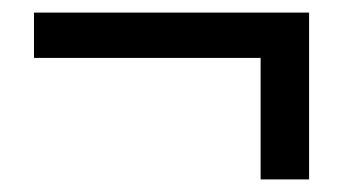

<svg xmlns="http://www.w3.org/2000/svg" viewBox="-20 -386 545 305"><path d="M394 -101V-294H34V-366H471V-101Z"/></svg>

Font: Source Sans 3 Medium
Style: Regular
Weight: 500
Designer: Paul D. Hunt
Foundry: Adobe
Version: Version 3.052;hotconv 1.1.0;makeotfexe 2.6.0